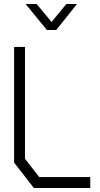

<svg xmlns="http://www.w3.org/2000/svg" viewBox="-20 -933 498 953"><path d="M148 0 50 -126V-700H104V-145L175 -54H428V0ZM162 -913 236 -824 309 -913H362L259 -784H213L107 -913Z"/></svg>

Font: Turret Road
Style: Regular
Weight: 400
Designer: Noponies
Foundry: Noponies
Version: Version 1.001; ttfautohint (v1.8)